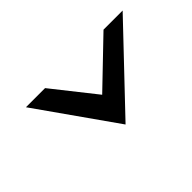

<svg xmlns="http://www.w3.org/2000/svg" viewBox="-44 -425 511 511"><g transform="rotate(-45 211.0 -170.0)"><path d="M58 -280 213 -60 422 -280H350L225 -160L130 -280Z"/></g></svg>

Font: Charger
Style: It
Weight: 400
Designer: Jasper
Foundry: Cannot Into Space Fonts
Version: Version 0.98